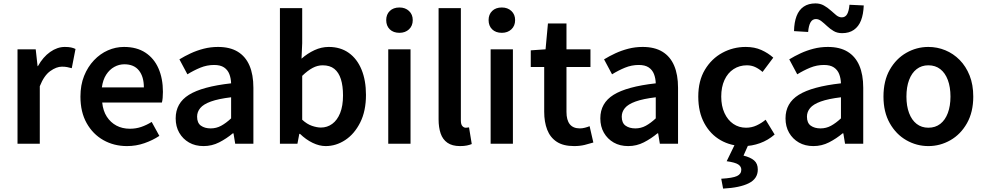

<svg xmlns="http://www.w3.org/2000/svg" viewBox="-20 -845 5789 1129"><path d="M83 0V-555H190L201 -456H203Q233 -510 275 -539.5Q317 -569 361 -569Q383 -569 397.5 -566Q412 -563 424 -557L402 -444Q387 -448 374.5 -450.5Q362 -453 344 -453Q312 -453 275.5 -427Q239 -401 214 -338V0Z M727 14Q650 14 588 -21Q526 -56 489.5 -121Q453 -186 453 -277Q453 -345 474.5 -398.5Q496 -452 532.5 -490.5Q569 -529 614.5 -549Q660 -569 709 -569Q784 -569 835 -535.5Q886 -502 912 -442.5Q938 -383 938 -305Q938 -286 936.5 -269.5Q935 -253 932 -242H581Q586 -193 608 -159Q630 -125 664.5 -106.5Q699 -88 744 -88Q779 -88 810 -98.5Q841 -109 872 -128L917 -46Q878 -20 829 -3Q780 14 727 14ZM579 -331H826Q826 -394 797 -430.5Q768 -467 711 -467Q680 -467 652 -451.5Q624 -436 604.5 -406Q585 -376 579 -331Z M1177 14Q1128 14 1091.5 -7Q1055 -28 1034 -64.5Q1013 -101 1013 -149Q1013 -239 1091 -287.5Q1169 -336 1339 -355Q1338 -385 1328.5 -409.5Q1319 -434 1297.5 -448.5Q1276 -463 1239 -463Q1197 -463 1158 -447Q1119 -431 1082 -408L1035 -496Q1066 -515 1101.5 -531.5Q1137 -548 1177.5 -558.5Q1218 -569 1262 -569Q1332 -569 1378 -541Q1424 -513 1447 -459.5Q1470 -406 1470 -329V0H1363L1353 -61H1349Q1312 -30 1269 -8Q1226 14 1177 14ZM1219 -90Q1252 -90 1280.5 -105.5Q1309 -121 1339 -149V-273Q1264 -264 1220 -248Q1176 -232 1157.5 -209.5Q1139 -187 1139 -159Q1139 -122 1161.5 -106Q1184 -90 1219 -90Z M1895 14Q1858 14 1818.5 -5Q1779 -24 1744 -58H1740L1729 0H1626V-797H1757V-591L1753 -500Q1788 -531 1829 -550Q1870 -569 1913 -569Q1982 -569 2031 -534Q2080 -499 2106 -435.5Q2132 -372 2132 -287Q2132 -192 2098 -124.5Q2064 -57 2010 -21.5Q1956 14 1895 14ZM1867 -95Q1904 -95 1933.5 -116.5Q1963 -138 1980 -180Q1997 -222 1997 -284Q1997 -340 1984.5 -379.5Q1972 -419 1946 -440Q1920 -461 1877 -461Q1847 -461 1818 -445.5Q1789 -430 1757 -399V-141Q1785 -115 1814.5 -105Q1844 -95 1867 -95Z M2263 0V-555H2394V0ZM2329 -652Q2293 -652 2272 -672.5Q2251 -693 2251 -727Q2251 -760 2272 -780.5Q2293 -801 2329 -801Q2363 -801 2385 -780.5Q2407 -760 2407 -727Q2407 -693 2385 -672.5Q2363 -652 2329 -652Z M2685 14Q2639 14 2611 -5.5Q2583 -25 2571 -60.5Q2559 -96 2559 -143V-797H2690V-137Q2690 -113 2699 -103.5Q2708 -94 2718 -94Q2722 -94 2726 -94.5Q2730 -95 2738 -96L2754 2Q2742 7 2725.5 10.5Q2709 14 2685 14Z M2865 0V-555H2996V0ZM2931 -652Q2895 -652 2874 -672.5Q2853 -693 2853 -727Q2853 -760 2874 -780.5Q2895 -801 2931 -801Q2965 -801 2987 -780.5Q3009 -760 3009 -727Q3009 -693 2987 -672.5Q2965 -652 2931 -652Z M3356 14Q3292 14 3253.5 -11.5Q3215 -37 3197.5 -82.5Q3180 -128 3180 -188V-451H3101V-549L3188 -555L3202 -707H3311V-555H3452V-451H3311V-187Q3311 -139 3330.5 -114.5Q3350 -90 3390 -90Q3404 -90 3419.5 -94Q3435 -98 3447 -103L3469 -7Q3447 0 3418.5 7Q3390 14 3356 14Z M3674 14Q3625 14 3588.5 -7Q3552 -28 3531 -64.5Q3510 -101 3510 -149Q3510 -239 3588 -287.5Q3666 -336 3836 -355Q3835 -385 3825.5 -409.5Q3816 -434 3794.5 -448.5Q3773 -463 3736 -463Q3694 -463 3655 -447Q3616 -431 3579 -408L3532 -496Q3563 -515 3598.5 -531.5Q3634 -548 3674.5 -558.5Q3715 -569 3759 -569Q3829 -569 3875 -541Q3921 -513 3944 -459.5Q3967 -406 3967 -329V0H3860L3850 -61H3846Q3809 -30 3766 -8Q3723 14 3674 14ZM3716 -90Q3749 -90 3777.5 -105.5Q3806 -121 3836 -149V-273Q3761 -264 3717 -248Q3673 -232 3654.5 -209.5Q3636 -187 3636 -159Q3636 -122 3658.5 -106Q3681 -90 3716 -90Z M4354 14Q4278 14 4217.5 -20.5Q4157 -55 4121.5 -120.5Q4086 -186 4086 -277Q4086 -370 4125 -435Q4164 -500 4227.5 -534.5Q4291 -569 4365 -569Q4417 -569 4457 -551Q4497 -533 4527 -506L4464 -422Q4442 -441 4420 -451Q4398 -461 4372 -461Q4328 -461 4293.5 -438.5Q4259 -416 4240 -374.5Q4221 -333 4221 -277Q4221 -222 4240 -180.5Q4259 -139 4292 -116.5Q4325 -94 4367 -94Q4400 -94 4429 -107.5Q4458 -121 4482 -141L4535 -54Q4496 -20 4448.5 -3Q4401 14 4354 14ZM4232 264 4221 206Q4289 202 4314 190Q4339 178 4339 153Q4339 134 4321 122Q4303 110 4253 103L4305 -4H4385L4352 70Q4393 80 4414.5 98.5Q4436 117 4436 152Q4436 206 4383 232.5Q4330 259 4232 264Z M4763 14Q4714 14 4677.5 -7Q4641 -28 4620 -64.5Q4599 -101 4599 -149Q4599 -239 4677 -287.5Q4755 -336 4925 -355Q4924 -385 4914.5 -409.5Q4905 -434 4883.5 -448.5Q4862 -463 4825 -463Q4783 -463 4744 -447Q4705 -431 4668 -408L4621 -496Q4652 -515 4687.5 -531.5Q4723 -548 4763.5 -558.5Q4804 -569 4848 -569Q4918 -569 4964 -541Q5010 -513 5033 -459.5Q5056 -406 5056 -329V0H4949L4939 -61H4935Q4898 -30 4855 -8Q4812 14 4763 14ZM4805 -90Q4838 -90 4866.5 -105.5Q4895 -121 4925 -149V-273Q4850 -264 4806 -248Q4762 -232 4743.5 -209.5Q4725 -187 4725 -159Q4725 -122 4747.5 -106Q4770 -90 4805 -90ZM4932 -650Q4903 -650 4882 -662.5Q4861 -675 4843.5 -691.5Q4826 -708 4810 -720.5Q4794 -733 4778 -733Q4757 -733 4746 -713.5Q4735 -694 4732 -657L4649 -662Q4650 -714 4664 -750.5Q4678 -787 4706 -806Q4734 -825 4775 -825Q4803 -825 4825 -812.5Q4847 -800 4864.5 -784Q4882 -768 4897.5 -755.5Q4913 -743 4930 -743Q4951 -743 4961.5 -762Q4972 -781 4975 -817L5059 -813Q5057 -761 5043 -725Q5029 -689 5001 -669.5Q4973 -650 4932 -650Z M5439 14Q5370 14 5309.5 -20.5Q5249 -55 5212 -120.5Q5175 -186 5175 -277Q5175 -370 5212 -435Q5249 -500 5309.5 -534.5Q5370 -569 5439 -569Q5491 -569 5538.5 -549.5Q5586 -530 5623 -492.5Q5660 -455 5681.5 -401Q5703 -347 5703 -277Q5703 -186 5666 -120.5Q5629 -55 5568.5 -20.5Q5508 14 5439 14ZM5439 -94Q5480 -94 5509 -116.5Q5538 -139 5553.5 -180.5Q5569 -222 5569 -277Q5569 -333 5553.5 -374.5Q5538 -416 5509 -438.5Q5480 -461 5439 -461Q5399 -461 5370 -438.5Q5341 -416 5325.5 -374.5Q5310 -333 5310 -277Q5310 -222 5325.5 -180.5Q5341 -139 5370 -116.5Q5399 -94 5439 -94Z"/></svg>

Font: Noto Sans TC Thin SemiBold
Style: Regular
Weight: 600
Version: Version 2.004-H2;hotconv 1.0.118;makeotfexe 2.5.65603